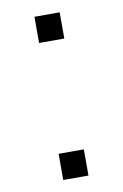

<svg xmlns="http://www.w3.org/2000/svg" viewBox="-66 -552 378 592"><g transform="rotate(-10 123.5 -255.5)"><path d="M84 0V-82H163V0ZM84 -429V-511H163V-429Z"/></g></svg>

Font: Chivo ExtraLight
Style: Regular
Weight: 250
Designer: Hector Gatti
Foundry: Omnibus-Type
Version: Version 2.002